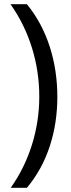

<svg xmlns="http://www.w3.org/2000/svg" viewBox="-20 -736 337 914"><path d="M253 -275C253 -439 206 -597 108 -716H30C120 -589 167 -435 167 -276C167 -121 120 33 31 158H108C206 42 253 -112 253 -275Z"/></svg>

Font: Noto Sans Lao SemiCondensed
Style: Regular
Weight: 400
Width: 4
Designer: Monotype Design Team
Foundry: Monotype Imaging Inc.
Version: Version 2.003